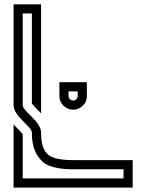

<svg xmlns="http://www.w3.org/2000/svg" viewBox="-20 -853 665 873"><path d="M125 -250C125 -187.6 140 -147.9 178.1 -113.5C205.2 -93.8 250 -83.3 312.5 -83.3H541.7V-41.7H83.3V-242.7C83.3 -243.8 83.3 -243.8 82.3 -243.8C68 -262.8 48.8 -278 41.7 -287.5V0H583.3V-125H312.5C259.4 -125 222.9 -132.3 202.1 -146.9C178.1 -164.6 166.7 -199 166.7 -250C166.7 -302.1 83.3 -346.1 83.3 -375V-791.7H125V-382.3C147.9 -353.7 159.4 -347.2 166.7 -337.5V-833.3H41.7V-375C41.7 -323.2 125 -278.3 125 -250ZM312.5 -354.2C329.2 -354.2 344.8 -360.4 356.2 -372.9C368.8 -383.3 375 -397.9 375 -416.7V-479.2H250V-416.7C250 -381.1 279.5 -354.2 312.5 -354.2ZM312.5 -395.8C302.1 -395.8 291.7 -404.2 291.7 -416.7V-437.5H333.3V-416.7C333.3 -406.3 325 -395.8 312.5 -395.8Z"/></svg>

Font: Sportrop
Style: Regular
Weight: 500
Version: Version 0.9